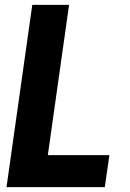

<svg xmlns="http://www.w3.org/2000/svg" viewBox="-20 -770 536 790"><path d="M112.8 -750H264.2L176.8 -131.8H430.2L411.1 0H6.8Z"/></svg>

Font: Oakes Grotesk
Style: Bold Italic
Weight: 700
Designer: Samuel Oakes
Foundry: Samuel Oakes
Version: Version 1.0 | wf-rip DC20170320